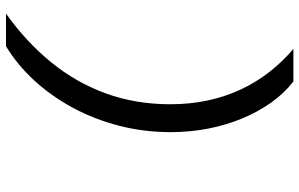

<svg xmlns="http://www.w3.org/2000/svg" viewBox="-199 -674 998 640"><g transform="rotate(-90 300.0 -354.0)"><path d="M348.5 125Q309.5 95 278.5 51.5Q247.5 8 225.2 -45.5Q203 -99 191.2 -159.5Q179.5 -220 179.5 -284Q179.5 -373.5 201 -456.5Q222.5 -539.5 261.2 -611Q300 -682.5 352.2 -739.2Q404.5 -796 466 -833H574.5Q480 -765.5 412.2 -682.2Q344.5 -599 308.5 -500Q272.5 -401 272.5 -285.5Q272.5 -220 285 -161.2Q297.5 -102.5 321.5 -51Q345.5 0.5 379.8 44.5Q414 88.5 457 125Z"/></g></svg>

Font: Spline Sans Mono
Style: Italic
Weight: 400
Italic angle: -4°
Monospace: yes
Designer: Eben Sorkin, Mirko Velimirovic
Foundry: Sorkin Type
Version: Version 1.004